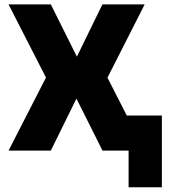

<svg xmlns="http://www.w3.org/2000/svg" viewBox="-20 -670 756 854"><path d="M18 -650.5H206L322 -418L435.5 -650.5H623.5L458 -324.5L544 -156H700V163H552V0H436L320 -231.5L206 0H18L184.5 -325Z"/></svg>

Font: Overused Grotesk ExtraBold
Style: Regular
Weight: 800
Version: Version 0.004